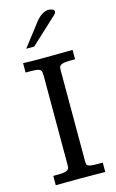

<svg xmlns="http://www.w3.org/2000/svg" viewBox="-130 -905 579 957"><g transform="rotate(-15 160.0 -427.0)"><path d="M33.2 -629.9Q56.2 -628.9 73.2 -628.7Q90.3 -628.4 107.4 -628.4Q150.4 -628.4 179.9 -628.7Q209.5 -628.9 229.7 -629.2Q250 -629.4 263.4 -629.6Q276.9 -629.9 288.6 -629.9V-581.5H264.6Q242.7 -581.5 230.5 -579.1Q218.3 -576.7 212.6 -572Q207 -567.4 206.1 -561Q205.1 -554.7 205.1 -547.4V-79.1Q205.1 -69.8 206.1 -64Q207 -58.1 212.4 -54.7Q217.8 -51.3 230 -49.8Q242.2 -48.3 264.6 -48.3H288.6V0Q273.4 0 259.5 -0.2Q245.6 -0.5 230.7 -0.5Q215.8 -0.5 198.7 -0.7Q181.6 -1 160.2 -1Q121.1 -1 91.6 -0.5Q62 0 33.2 0V-48.3H56.6Q79.1 -48.3 91.1 -50.8Q103 -53.2 108.6 -57.9Q114.3 -62.5 115.2 -68.8Q116.2 -75.2 116.2 -82.5V-543.9Q116.2 -554.7 115 -562Q113.8 -569.3 108.2 -573.7Q102.5 -578.1 90.6 -579.8Q78.6 -581.5 56.6 -581.5H33.2ZM158.2 -813.5Q164.1 -821.3 171.6 -828.6Q179.2 -835.9 187.7 -841.6Q196.3 -847.2 205.3 -850.6Q214.4 -854 223.1 -854Q235.8 -854 244.6 -849.4Q253.4 -844.7 253.4 -836.9Q253.4 -830.1 246.1 -823.2L107.9 -695.3H66.9Z"/></g></svg>

Font: Kameron
Style: Regular
Weight: 400
Version: Version 1.000